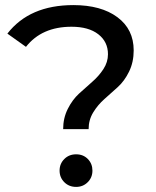

<svg xmlns="http://www.w3.org/2000/svg" viewBox="-20 -728 613 754"><path d="M328 -221H228Q228 -264 246 -300Q264 -336 290 -360Q316 -384 342 -406.5Q368 -429 386 -456.5Q404 -484 404 -515Q404 -564 366 -593.5Q328 -623 261 -623Q144 -623 82 -544L9 -596Q96 -708 268 -708Q377 -708 441 -660.5Q505 -613 505 -530Q505 -484 487 -447Q469 -410 442.5 -386Q416 -362 390 -339Q364 -316 346 -286.5Q328 -257 328 -221ZM279 6Q251 6 232.5 -12.5Q214 -31 214 -58Q214 -85 232.5 -103.5Q251 -122 279 -122Q307 -122 325 -103.5Q343 -85 343 -58Q343 -31 324.5 -12.5Q306 6 279 6Z"/></svg>

Font: false
Style: Regular
Weight: 500
Designer: Julieta Ulanovsky
Foundry: Julieta Ulanovsky
Version: Version 7.222;hotconv 1.0.109;makeotfexe 2.5.65596